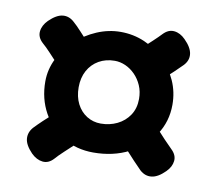

<svg xmlns="http://www.w3.org/2000/svg" viewBox="-67 -687 799 721"><g transform="rotate(10 332.0 -326.0)"><path d="M320.1 -109Q256.1 -109 205.7 -139.3Q155.2 -169.7 126.1 -222.3Q97 -275 97 -341Q97 -386.8 117.9 -428.6Q138.8 -470.3 174.1 -502.8Q209.3 -535.2 253.7 -554.1Q298.1 -573 344.1 -573Q392.6 -573 435.3 -554.6Q478.1 -536.2 511.2 -503.3Q544.3 -470.3 563.4 -428.1Q582.4 -385.8 582.4 -337Q582.4 -273 548.3 -221.3Q514.2 -169.7 455.2 -139.3Q396.1 -109 320.1 -109ZM329.1 -220.9Q363 -220.9 391.7 -234.8Q420.4 -248.8 437.8 -274.9Q455.1 -301.1 455.1 -337Q455.1 -365 445 -388.1Q434.9 -411.1 418.4 -427.8Q402 -444.4 381.8 -453.4Q361.6 -462.3 341.1 -462.3Q307 -462.3 280.4 -447.1Q253.8 -431.8 238.9 -404.4Q224.1 -377 224.1 -341Q224.1 -305.1 237.9 -277.9Q251.8 -250.8 275.9 -235.8Q300 -220.9 329.1 -220.9ZM603.1 -87.9Q576.1 -60.9 551.9 -58.1Q527.7 -55.2 507.4 -73.3Q496 -85 476.9 -104.8Q457.9 -124.7 439.7 -145.3Q421.6 -165.9 410.8 -177.4L510.1 -275.8Q521.1 -264.4 539.3 -244.2Q557.4 -224 576.4 -203.9Q595.3 -183.8 606.8 -172.9Q627.8 -153 625.3 -130.2Q622.9 -107.4 603.1 -87.9ZM494.6 -395.7 396.2 -495Q407.8 -506 427.9 -524.2Q448 -542.3 468.2 -561.3Q488.4 -580.2 499.1 -591.7Q519 -612.7 541.8 -610.2Q564.6 -607.8 584.1 -588Q611.3 -561 614.4 -536.7Q617.6 -512.3 598.7 -492.1Q587.8 -480.7 567.6 -461.7Q547.3 -442.8 527.2 -424.6Q507.1 -406.4 494.6 -395.7ZM161 -377Q151.2 -388.6 132.6 -408.7Q113.9 -428.8 95.1 -449Q76.3 -469.2 63.4 -480.1Q42.2 -499.3 44.6 -522.4Q46.9 -545.6 67.1 -566Q95.1 -593.2 119.1 -595.6Q143 -597.9 162.8 -579.7Q175.7 -568.6 194.4 -548.2Q213.2 -527.9 231.5 -507.9Q249.8 -487.9 260.3 -475.6ZM95.4 -65.2Q68.4 -93.2 66.4 -117.1Q64.3 -140.9 81.8 -160.9Q93.9 -173.8 113.7 -192.6Q133.6 -211.3 154.1 -229.6Q174.6 -247.9 185.9 -258.4L284.4 -159.1Q273.1 -149.1 253 -130.4Q232.9 -111.8 212.7 -93Q192.4 -74.2 181.3 -61.3Q162.1 -40.1 139 -42.6Q115.9 -45 95.4 -65.2Z"/></g></svg>

Font: Playpen Sans Arabic
Style: Regular
Weight: 400
Designer: Azza Alameddine, Laura Meseguer, Veronika Burian, José Scaglione
Foundry: TypeTogether
Version: Version 2.000